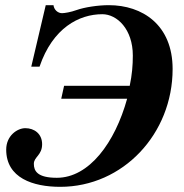

<svg xmlns="http://www.w3.org/2000/svg" viewBox="-20 -705 711 743"><path d="M157 -685 101 -447H133C184 -597 286 -650 376 -650C433 -650 494 -592 494 -490C494 -452 491 -416 482 -373H228L217 -323H472C425 -153 325 -17 200 -17C125 -17 111 -43 111 -71C111 -98 143 -104 143 -147C143 -187 113 -209 78 -209C47 -209 4 -180 4 -126C4 -16 108 18 213 18C456 18 648 -187 648 -438C648 -609 531 -685 401 -685C359 -685 307 -677 276 -666C254 -658 230 -654 220 -654C204 -654 189 -667 187 -685Z"/></svg>

Font: XITS
Style: Bold Italic
Weight: 700
Italic angle: -16.33°
Designer: MicroPress Inc., with final additions and corrections provided by Coen Hoffman, Elsevier (retired)
Version: Version 1.105